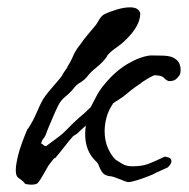

<svg xmlns="http://www.w3.org/2000/svg" viewBox="-20 -496 516 523"><path d="M66 7Q59 7 54.5 6Q50 5 49 5L48 4Q45 1 43.5 -1Q42 -3 39 -5Q35 -8 29 -12.5Q23 -17 23 -33Q23 -47 29.5 -73.5Q36 -100 55 -145H56Q70 -166 79.5 -188.5Q89 -211 99 -229V-227Q100 -231 111 -244.5Q122 -258 134 -271.5Q146 -285 148 -289V-287Q149 -292 156 -302Q163 -312 164 -313H163Q173 -329 176.5 -337.5Q180 -346 184.5 -354.5Q189 -363 201 -378Q206 -386 218.5 -401Q231 -416 237 -423Q242 -428 249 -440.5Q256 -453 264 -457Q278 -464 298 -470Q318 -476 334 -476Q359 -476 362 -459Q362 -425 321 -386Q311 -376 295 -365Q279 -354 271 -343H272Q261 -327 243.5 -313Q226 -299 218 -288Q210 -278 199 -271.5Q188 -265 182 -257Q172 -244 159.5 -234Q147 -224 141 -213Q137 -206 130.5 -191.5Q124 -177 118 -162.5Q112 -148 109 -141Q104 -125 99 -119.5Q94 -114 92 -105Q94 -105 99 -100.5Q104 -96 107 -99L142 -125Q156 -136 164 -145Q172 -154 196 -176Q199 -178 208 -186Q217 -194 227 -204Q235 -220 244 -236.5Q253 -253 266 -268Q295 -303 328.5 -322.5Q362 -342 390 -345Q405 -345 422.5 -344.5Q440 -344 450 -340Q464 -333 468 -324Q472 -315 472 -307Q472 -296 469 -291Q465 -285 459 -280Q453 -275 440 -275Q433 -277 426.5 -284Q420 -291 400 -291Q391 -287 383.5 -282.5Q376 -278 365 -271V-270Q351 -261 340.5 -253Q330 -245 322 -238Q318 -234 308.5 -228Q299 -222 287 -214H288Q275 -195 270 -175.5Q265 -156 265 -139Q265 -112 274.5 -91.5Q284 -71 295 -61Q301 -57 312.5 -50Q324 -43 340 -43Q367 -43 384 -49.5Q401 -56 428 -69H429Q428 -70 437.5 -67.5Q447 -65 447 -57Q447 -50 438 -41L437 -40L404 -25Q400 -22 384.5 -16Q369 -10 353 -5Q337 0 329 0Q326 0 316 -4Q306 -8 295.5 -12Q285 -16 279 -16Q265 -18 259 -26Q253 -34 250 -43Q247 -52 241 -57Q212 -84 212 -131Q212 -137 212.5 -142.5Q213 -148 214 -154Q206 -147 199 -140.5Q192 -134 190 -132L179 -125Q165 -109 154 -94.5Q143 -80 130 -65H128Q128 -66 120 -55.5Q112 -45 112 -45Q110 -42 104 -31Q98 -20 91.5 -9.5Q85 1 81 4Q75 7 66 7Z"/></svg>

Font: Vujahday Script
Style: Regular
Weight: 400
Designer: Robert E. Leuschke
Foundry: Robert E. Leuschke
Version: Version 1.010; ttfautohint (v1.8.3)